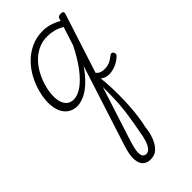

<svg xmlns="http://www.w3.org/2000/svg" viewBox="-342 -603 1321 1321"><g transform="rotate(-45 318.0 57.0)"><path d="M178 17Q140 17 111 -2.5Q82 -22 67 -57.5Q52 -93 52 -142Q52 -186 65 -237.5Q78 -289 104 -339Q130 -389 169.5 -429.5Q209 -470 261 -494.5Q313 -519 378 -519Q415 -519 454.5 -505.5Q494 -492 526 -469L513 -425Q470 -453 436 -461.5Q402 -470 372 -470Q320 -470 278 -449Q236 -428 204.5 -393Q173 -358 152 -315Q131 -272 120 -228Q109 -184 109 -146Q109 -112 118.5 -86.5Q128 -61 146.5 -47Q165 -33 193 -33Q231 -33 274 -62.5Q317 -92 363.5 -152.5Q410 -213 456 -306L471 -266Q420 -162 368 -100Q316 -38 267.5 -10.5Q219 17 178 17ZM276 633Q241 633 219.5 613Q198 593 195.5 551Q193 509 213 445L516 -496Q521 -515 548 -515Q563 -515 567.5 -508.5Q572 -502 569 -492L265 450Q250 498 247.5 527.5Q245 557 254 571Q263 585 282 585Q301 585 315.5 567Q330 549 340.5 517Q351 485 357 441Q363 412 369 377Q375 342 380.5 304Q386 266 389.5 225Q393 184 394 141.5Q395 99 395 58Q395 17 392 -23L421 -52Q428 -3 431.5 50Q435 103 435 157Q435 211 432 263.5Q429 316 422.5 363Q416 410 407 449Q401 505 383.5 546.5Q366 588 340 610.5Q314 633 276 633ZM488 17Q453 17 429.5 -2.5Q406 -22 396 -63L411 -98Q418 -76 427 -61Q436 -46 452 -38.5Q468 -31 492 -31Q517 -31 539 -40Q561 -49 587 -70Q596 -77 604 -75Q612 -73 616 -66Q620 -59 619.5 -50Q619 -41 610 -34Q581 -8 549.5 4.5Q518 17 488 17Z"/></g></svg>

Font: Playwrite CU ExtraLight
Style: Regular
Weight: 250
Designer: Veronika Burian, José Scaglione
Foundry: TypeTogether
Version: Version 1.002